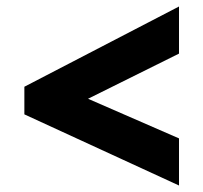

<svg xmlns="http://www.w3.org/2000/svg" viewBox="-20 -636 625 591"><path d="M55 -284V-369L531 -616V-471L251 -332L531 -210V-65Z"/></svg>

Font: Noto Sans Devanagari Black
Style: Regular
Weight: 900
Version: Version 2.003